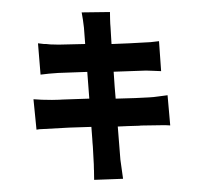

<svg xmlns="http://www.w3.org/2000/svg" viewBox="-59 -885 1086 1016"><g transform="rotate(5 484.5 -377.0)"><path d="M630 50 478 69Q476 56 475 40L473 20Q473 16 472 14Q469 -17 466 -34Q464 -53 456 -105Q454 -114 452 -128L449 -148Q448 -151 448 -154Q442 -187 439 -209L323 -195L190 -176Q163 -173 151 -169L121 -328Q163 -328 219 -333Q232 -334 255 -337Q263 -338 276 -340L415 -357L392 -497L239 -478L191 -470Q169 -466 147 -461L119 -625L152 -624Q158 -624 163 -625Q187 -624 204 -626Q221 -626 269 -632L368 -643Q368 -646 367 -650L354 -729Q350 -749 345 -770L335 -808L484 -823L488 -785Q491 -758 494 -743Q495 -733 499 -709L507 -655Q551 -660 600 -667L663 -676Q715 -682 756 -692L781 -535Q767 -535 738 -533L701 -531L531 -510L543 -433Q543 -430 544 -427L554 -369L656 -381Q703 -387 729 -391Q752 -394 781 -401L826 -411L854 -253Q836 -253 807 -250L700 -239L690 -237L631 -230Q603 -226 578 -223L607 -50Z"/></g></svg>

Font: Xiangcui Wave Sans Xiangcui Wave Sans
Style: Regular
Weight: 800
Width: 3
Version: Version 0.920;March 28, 2024;FontCreator 14.0.0.2814 64-bit